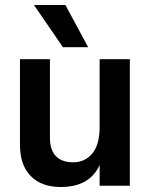

<svg xmlns="http://www.w3.org/2000/svg" viewBox="-20 -744 605 769"><path d="M333 -555H232L116 -724H242ZM500 0H379V-83Q339 5 223 5Q146 5 103 -39Q60 -83 60 -164V-507H180V-192Q180 -144 203.5 -119Q227 -94 273.5 -94Q320 -94 349.5 -129Q379 -164 379 -235V-507H500Z"/></svg>

Font: Hind Mysuru SemiBold
Style: Regular
Weight: 600
Designer: Manushi Parikh, Hitesh Malaviya
Foundry: Indian Type Foundry
Version: Version 0.703;PS 1.0;hotconv 1.0.86;makeotf.lib2.5.63406